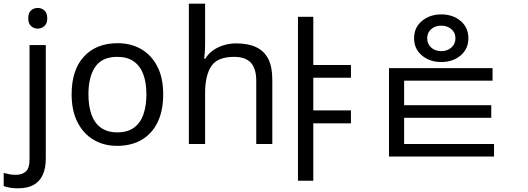

<svg xmlns="http://www.w3.org/2000/svg" viewBox="-75 -780 2862 1040"><path d="M22 240Q-3 240 -22 236.5Q-41 233 -55 228V157Q-40 161 -24 164Q-8 167 11 167Q43 167 64 149.5Q85 132 85 83V-536H173V80Q173 130 157 166Q141 202 108 221Q75 240 22 240ZM78 -681Q78 -710 93 -723.5Q108 -737 130 -737Q150 -737 165.5 -723.5Q181 -710 181 -681Q181 -653 165.5 -639Q150 -625 130 -625Q108 -625 93 -639Q78 -653 78 -681Z M809 -269Q809 -180 778.5 -117.5Q748 -55 692 -22.5Q636 10 559 10Q488 10 432.5 -22.5Q377 -55 345 -117.5Q313 -180 313 -269Q313 -402 380 -474Q447 -546 562 -546Q635 -546 690.5 -513.5Q746 -481 777.5 -419.5Q809 -358 809 -269ZM404 -269Q404 -206 420.5 -159.5Q437 -113 472 -88Q507 -63 561 -63Q615 -63 650 -88Q685 -113 701.5 -159.5Q718 -206 718 -269Q718 -333 701 -378Q684 -423 649.5 -447.5Q615 -472 560 -472Q478 -472 441 -418Q404 -364 404 -269Z M1036 -537Q1036 -518 1034.5 -498Q1033 -478 1031 -462H1037Q1054 -490 1080 -508Q1106 -526 1138 -535.5Q1170 -545 1204 -545Q1269 -545 1312.5 -524.5Q1356 -504 1378 -461Q1400 -418 1400 -349V0H1313V-343Q1313 -408 1284 -440Q1255 -472 1193 -472Q1103 -472 1069.5 -421.5Q1036 -371 1036 -277V0H948V-760H1036Z M1597 -428H1826V-359H1597ZM1597 -182H1826V-112H1597ZM1539 -689H1622V199H1539Z M2315 -702Q2378 -702 2420 -666.5Q2462 -631 2462 -573Q2462 -515 2420 -479.5Q2378 -444 2315 -444Q2253 -444 2210.5 -479.5Q2168 -515 2168 -573Q2168 -631 2210.5 -666.5Q2253 -702 2315 -702ZM2315 -641Q2282 -641 2260.5 -622Q2239 -603 2239 -573Q2239 -542 2260.5 -522.5Q2282 -503 2315 -503Q2348 -503 2370 -522.5Q2392 -542 2392 -573Q2392 -603 2370 -622Q2348 -641 2315 -641ZM2032 -411H2593V-343H2114V35H2032ZM2032 0H2601V68H2032ZM2051 -210H2586V-142H2051Z"/></svg>

Font: hexkorean15
Style: Book
Weight: 400
Designer: Jelle Bosma - Monotype Design Team
Foundry: Monotype Imaging Inc.
Version: Version 2.003